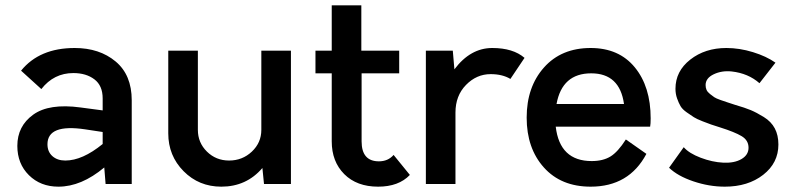

<svg xmlns="http://www.w3.org/2000/svg" viewBox="-20 -690 2974 720"><path d="M260 -510Q353 -510 413.5 -459.5Q474 -409 474 -314V0H376L371 -62Q285 10 199 10Q132 10 88.5 -33Q45 -76 45 -143Q45 -217 104.5 -260Q164 -303 282 -287L365 -276V-321Q365 -369 334 -392.5Q303 -416 255 -416Q182 -416 135 -356L59 -425Q128 -510 260 -510ZM158 -149Q158 -121 176.5 -104.5Q195 -88 225 -88Q289 -88 365 -150V-195L299 -205Q158 -226 158 -149Z M960 -500H1071V0H970L964 -60Q904 10 810 10Q726 10 668.5 -48Q611 -106 611 -190V-500H722V-203Q722 -155 756 -121.5Q790 -88 839 -88Q889 -88 924.5 -121.5Q960 -155 960 -203Z M1456 -109 1517 -34Q1475 10 1398 10Q1318 10 1271 -37Q1224 -84 1224 -160V-415H1163V-500H1224V-670H1335V-500H1477V-415H1336V-160Q1336 -85 1401 -85Q1435 -85 1456 -109Z M1826 -510Q1904 -510 1947 -473L1894 -394Q1864 -412 1820 -412Q1767 -412 1727.5 -371.5Q1688 -331 1688 -268V0H1577V-500H1678L1684 -430Q1744 -510 1826 -510Z M2420 -246Q2420 -225 2418 -215H2064Q2079 -86 2199 -86Q2241 -86 2269 -103Q2297 -120 2327 -167L2404 -113Q2339 10 2195 10Q2084 10 2019.5 -62Q1955 -134 1955 -249Q1955 -364 2020 -437Q2085 -510 2195 -510Q2301 -510 2360.5 -437.5Q2420 -365 2420 -246ZM2197 -415Q2088 -415 2067 -300H2320Q2304 -415 2197 -415Z M2698 10Q2639 10 2580 -10Q2521 -30 2489 -61L2544 -138Q2564 -115 2607.5 -98.5Q2651 -82 2692 -80Q2734 -78 2760.5 -93.5Q2787 -109 2787 -136Q2787 -164 2761 -179.5Q2735 -195 2681 -212Q2656 -220 2647 -223Q2638 -226 2615 -235Q2592 -244 2582 -250.5Q2572 -257 2555.5 -268.5Q2539 -280 2532 -292Q2525 -304 2519 -321Q2513 -338 2513 -357Q2513 -423 2568.5 -466.5Q2624 -510 2704 -510Q2753 -510 2803.5 -494.5Q2854 -479 2888 -455L2828 -378Q2786 -415 2724 -422Q2687 -426 2656.5 -411.5Q2626 -397 2626 -371Q2626 -361 2629.5 -353Q2633 -345 2642.5 -337.5Q2652 -330 2658.5 -325.5Q2665 -321 2682 -315Q2699 -309 2707 -306.5Q2715 -304 2736 -297Q2774 -286 2795.5 -277Q2817 -268 2844.5 -251Q2872 -234 2885.5 -208.5Q2899 -183 2899 -148Q2899 -79 2842 -34.5Q2785 10 2698 10Z"/></svg>

Font: Orkney Medium
Style: Regular
Weight: 500
Designer: Samuel Oakes and Alfredo Marco Pradil
Foundry: Alfredo Marco Pradil
Version: 1.0; ttfautohint (v1.5)